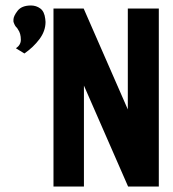

<svg xmlns="http://www.w3.org/2000/svg" viewBox="-20 -680 632 700"><path d="M69 -485 38 -504Q56 -516 56 -535Q56 -558 46 -572L41 -580V-579Q34 -586 30 -598Q29 -600 29 -603Q29 -606 29 -608Q29 -621 44 -640.5Q59 -660 93 -660Q112 -660 127 -649Q142 -638 145 -611L146 -600Q146 -567 124 -537.5Q102 -508 69 -485ZM175 0V-649H285L446 -281V-649H559V0H447L286 -368V0Z"/></svg>

Font: New Amsterdam
Style: Regular
Weight: 400
Designer: Vladimir Nikolic
Foundry: Vladimir Nikolic
Version: Version 1.000; ttfautohint (v1.8.4.7-5d5b)